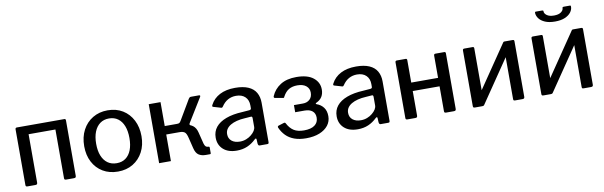

<svg xmlns="http://www.w3.org/2000/svg" viewBox="-49 -1215 5349 1699"><g transform="rotate(-10 2626.0 -366.0)"><path d="M182 -516V-19Q182 -8 177.5 -4Q173 0 162 0H94Q83 0 79.5 -3.5Q76 -7 76 -16V-515Q76 -530 90 -530H170Q182 -530 182 -516ZM529 -516V-19Q529 -8 524.5 -4Q520 0 509 0H441Q430 0 426.5 -3.5Q423 -7 423 -16V-515Q423 -530 437 -530H517Q529 -530 529 -516ZM126 -453Q113 -453 113 -466V-518Q113 -530 125 -530H489Q501 -530 501 -519V-466Q501 -453 487 -453Z M905 10Q828 10 770 -24.5Q712 -59 680 -120.5Q648 -182 648 -262Q648 -345 681 -407.5Q714 -470 772.5 -505Q831 -540 906 -540Q984 -540 1041.5 -504.5Q1099 -469 1131 -406.5Q1163 -344 1163 -263Q1163 -183 1130.5 -121.5Q1098 -60 1040 -25Q982 10 905 10ZM907 -65Q954 -65 987 -89Q1020 -113 1037.5 -157.5Q1055 -202 1055 -265Q1055 -328 1037.5 -373Q1020 -418 986.5 -442.5Q953 -467 906 -467Q859 -467 825.5 -442.5Q792 -418 774 -373Q756 -328 756 -265Q756 -202 774 -157.5Q792 -113 825.5 -89Q859 -65 907 -65Z M1275 0V-530H1381V-315H1514L1550 -292Q1601 -291 1628.5 -270Q1656 -249 1666 -207L1692 -103Q1698 -83 1706.5 -75.5Q1715 -68 1729 -68Q1740 -68 1740 -59V-10Q1740 -4 1738 -2Q1736 0 1731 0H1695Q1657 0 1631.5 -16.5Q1606 -33 1595 -79L1572 -173Q1562 -216 1546.5 -227.5Q1531 -239 1501 -239H1381V0ZM1492 -273V-315Q1508 -315 1514.5 -320.5Q1521 -326 1528 -338L1633 -516Q1637 -522 1641.5 -526Q1646 -530 1655 -530H1727Q1734 -530 1736 -526Q1738 -522 1734 -515L1603 -302Q1599 -295 1599.5 -290Q1600 -285 1608 -281Z M2144 -60Q2109 -26 2067 -8Q2025 10 1973 10Q1895 10 1851 -30Q1807 -70 1807 -135Q1807 -190 1838.5 -229Q1870 -268 1931 -291Q1992 -314 2079 -318L2143 -323Q2150 -324 2154.5 -327Q2159 -330 2159 -338V-363Q2159 -412 2129.5 -440.5Q2100 -469 2048 -469Q2008 -469 1975 -451Q1942 -433 1917 -395Q1913 -390 1910 -388Q1907 -386 1900 -388L1832 -408Q1827 -410 1825.5 -413.5Q1824 -417 1829 -427Q1857 -481 1913.5 -510.5Q1970 -540 2052 -540Q2124 -540 2170.5 -519.5Q2217 -499 2239 -460.5Q2261 -422 2261 -370V-17Q2261 -7 2258 -3.5Q2255 0 2246 0H2179Q2171 0 2167.5 -5.5Q2164 -11 2163 -20L2161 -58Q2159 -74 2144 -60ZM2159 -249Q2159 -266 2145 -264L2091 -260Q2051 -258 2018 -249.5Q1985 -241 1961.5 -227Q1938 -213 1925 -193.5Q1912 -174 1912 -148Q1912 -109 1939.5 -86.5Q1967 -64 2014 -64Q2044 -64 2070.5 -74.5Q2097 -85 2116 -101Q2137 -118 2148 -136Q2159 -154 2159 -171V-249Z M2596 9Q2535 9 2490 -7.5Q2445 -24 2415 -54.5Q2385 -85 2367 -126Q2362 -140 2375 -144L2423 -159Q2435 -163 2440 -152Q2464 -106 2498.5 -84.5Q2533 -63 2589 -63Q2652 -63 2685 -87.5Q2718 -112 2718 -155Q2718 -194 2693 -214.5Q2668 -235 2623 -235H2539V-299H2620Q2657 -299 2681 -321Q2705 -343 2705 -383Q2705 -420 2677 -443Q2649 -466 2598 -466Q2554 -466 2522.5 -448Q2491 -430 2468 -387Q2464 -375 2456 -378L2382 -391Q2378 -393 2376 -397Q2374 -401 2377 -409Q2403 -469 2459 -504.5Q2515 -540 2602 -540Q2702 -540 2754 -498.5Q2806 -457 2806 -393Q2806 -355 2789.5 -328Q2773 -301 2738 -285Q2732 -283 2731.5 -279Q2731 -275 2738 -272Q2776 -259 2799 -228.5Q2822 -198 2822 -150Q2822 -103 2794.5 -67.5Q2767 -32 2716.5 -11.5Q2666 9 2596 9Z M3231 -60Q3196 -26 3154 -8Q3112 10 3060 10Q2982 10 2938 -30Q2894 -70 2894 -135Q2894 -190 2925.5 -229Q2957 -268 3018 -291Q3079 -314 3166 -318L3230 -323Q3237 -324 3241.5 -327Q3246 -330 3246 -338V-363Q3246 -412 3216.5 -440.5Q3187 -469 3135 -469Q3095 -469 3062 -451Q3029 -433 3004 -395Q3000 -390 2997 -388Q2994 -386 2987 -388L2919 -408Q2914 -410 2912.5 -413.5Q2911 -417 2916 -427Q2944 -481 3000.5 -510.5Q3057 -540 3139 -540Q3211 -540 3257.5 -519.5Q3304 -499 3326 -460.5Q3348 -422 3348 -370V-17Q3348 -7 3345 -3.5Q3342 0 3333 0H3266Q3258 0 3254.5 -5.5Q3251 -11 3250 -20L3248 -58Q3246 -74 3231 -60ZM3246 -249Q3246 -266 3232 -264L3178 -260Q3138 -258 3105 -249.5Q3072 -241 3048.5 -227Q3025 -213 3012 -193.5Q2999 -174 2999 -148Q2999 -109 3026.5 -86.5Q3054 -64 3101 -64Q3131 -64 3157.5 -74.5Q3184 -85 3203 -101Q3224 -118 3235 -136Q3246 -154 3246 -171V-249Z M3596 -516V-19Q3596 -8 3591.5 -4Q3587 0 3576 0H3508Q3497 0 3493.5 -3.5Q3490 -7 3490 -16V-515Q3490 -530 3504 -530H3584Q3596 -530 3596 -516ZM3943 -516V-19Q3943 -8 3938.5 -4Q3934 0 3923 0H3855Q3844 0 3840.5 -3.5Q3837 -7 3837 -16V-515Q3837 -530 3851 -530H3931Q3943 -530 3943 -516ZM3528 -239Q3514 -239 3514 -251V-304Q3514 -315 3527 -315H3890Q3903 -315 3903 -304V-251Q3903 -239 3889 -239Z M4198 -516V-19Q4198 -8 4193.5 -4Q4189 0 4178 0H4114Q4103 0 4099.5 -3.5Q4096 -7 4096 -16V-515Q4096 -530 4110 -530H4186Q4198 -530 4198 -516ZM4559 -516V-19Q4559 -8 4554.5 -4Q4550 0 4539 0H4475Q4464 0 4461 -3.5Q4458 -7 4458 -16V-515Q4458 -530 4471 -530H4547Q4559 -530 4559 -516ZM4460 -525 4522 -485 4195 -5 4133 -45Z M4814 -516V-19Q4814 -8 4809.5 -4Q4805 0 4794 0H4730Q4719 0 4715.5 -3.5Q4712 -7 4712 -16V-515Q4712 -530 4726 -530H4802Q4814 -530 4814 -516ZM5175 -516V-19Q5175 -8 5170.5 -4Q5166 0 5155 0H5091Q5080 0 5077 -3.5Q5074 -7 5074 -16V-515Q5074 -530 5087 -530H5163Q5175 -530 5175 -516ZM5076 -525 5138 -485 4811 -5 4749 -45ZM4944 -626Q4890 -626 4854.5 -641.5Q4819 -657 4801 -681Q4783 -705 4782 -731Q4782 -737 4784 -739.5Q4786 -742 4790 -742H4842Q4851 -742 4855 -740Q4859 -738 4858 -732Q4858 -712 4880.5 -696Q4903 -680 4944 -680ZM4944 -626V-680Q4985 -680 5007 -696Q5029 -712 5029 -732Q5029 -738 5032.5 -740Q5036 -742 5045 -742H5098Q5102 -742 5103.5 -739.5Q5105 -737 5105 -731Q5105 -705 5087 -681Q5069 -657 5033.5 -641.5Q4998 -626 4944 -626Z"/></g></svg>

Font: Libre Franklin Medium
Style: Regular
Weight: 500
Designer: Pablo Impallari, Rodrigo Fuenzalida, Nhung Nguyen
Foundry: Impallari Type
Version: Version 3.000